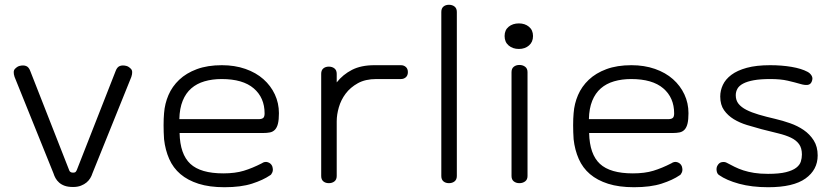

<svg xmlns="http://www.w3.org/2000/svg" viewBox="-20 -696 3504 804"><path d="M286 27Q294 27 297 23.5Q300 20 302 15L464 -398Q470 -415 481.5 -419.5Q493 -424 509 -420Q518 -418 528 -408Q538 -398 530 -374L367 30Q364 40 358 50Q352 60 342.5 68Q333 76 319 81.5Q305 87 286 87Q265 87 251 82Q237 77 227.5 68.5Q218 60 212.5 50Q207 40 204 30L41 -374Q33 -398 43 -408Q53 -418 62 -420Q78 -424 89.5 -419.5Q101 -415 107 -398L269 15Q272 27 286 27Z M909 -423Q963 -423 1007.5 -407.5Q1052 -392 1083 -364.5Q1114 -337 1131 -300.5Q1148 -264 1148 -222Q1148 -195 1144 -178.5Q1140 -162 1131.5 -153Q1123 -144 1110.5 -141.5Q1098 -139 1081 -139H732Q734 -50 777 -10Q820 30 915 30Q965 30 1001 19Q1037 8 1076 -12Q1089 -21 1102 -16.5Q1115 -12 1120 0Q1125 15 1120.5 25.5Q1116 36 1111 38Q1082 58 1035.5 73Q989 88 920 88Q857 88 811.5 73.5Q766 59 735.5 33Q705 7 688.5 -30.5Q672 -68 667 -113Q665 -143 665 -171.5Q665 -200 667 -222Q670 -262 685.5 -298Q701 -334 730.5 -362Q760 -390 804.5 -406.5Q849 -423 909 -423ZM1062 -197Q1076 -197 1082 -202Q1088 -207 1088 -221Q1088 -287 1042.5 -326Q997 -365 908 -365Q869 -365 836.5 -355.5Q804 -346 781 -326Q758 -306 745 -274Q732 -242 731 -197Z M1556 -365Q1510 -365 1478.5 -347.5Q1447 -330 1427.5 -304Q1408 -278 1399 -247Q1390 -216 1390 -188V41Q1390 56 1380.5 63.5Q1371 71 1357 71Q1343 71 1334 63.5Q1325 56 1325 41V-387Q1325 -402 1334 -409.5Q1343 -417 1357 -417Q1371 -417 1380.5 -409.5Q1390 -402 1390 -387V-351Q1416 -384 1454 -403.5Q1492 -423 1548 -423H1659Q1671 -423 1679.5 -415.5Q1688 -408 1688 -394Q1688 -380 1679.5 -372.5Q1671 -365 1659 -365H1556Z M1828 -646Q1828 -661 1837 -668.5Q1846 -676 1860 -676Q1874 -676 1883.5 -668.5Q1893 -661 1893 -646V41Q1893 56 1883.5 63.5Q1874 71 1860 71Q1846 71 1837 63.5Q1828 56 1828 41Z M2093 -545Q2093 -570 2110 -584Q2127 -598 2153 -598Q2178 -598 2195 -584Q2212 -570 2212 -545Q2212 -520 2195 -505.5Q2178 -491 2153 -491Q2127 -491 2110 -505.5Q2093 -520 2093 -545ZM2122 -394Q2122 -409 2131.5 -416.5Q2141 -424 2155 -424Q2169 -424 2179 -416.5Q2189 -409 2189 -394V41Q2189 56 2179 63.5Q2169 71 2155 71Q2141 71 2131.5 63.5Q2122 56 2122 41Z M2624 -423Q2678 -423 2722.5 -407.5Q2767 -392 2798 -364.5Q2829 -337 2846 -300.5Q2863 -264 2863 -222Q2863 -195 2859 -178.5Q2855 -162 2846.5 -153Q2838 -144 2825.5 -141.5Q2813 -139 2796 -139H2447Q2449 -50 2492 -10Q2535 30 2630 30Q2680 30 2716 19Q2752 8 2791 -12Q2804 -21 2817 -16.5Q2830 -12 2835 0Q2840 15 2835.5 25.5Q2831 36 2826 38Q2797 58 2750.5 73Q2704 88 2635 88Q2572 88 2526.5 73.5Q2481 59 2450.5 33Q2420 7 2403.5 -30.5Q2387 -68 2382 -113Q2380 -143 2380 -171.5Q2380 -200 2382 -222Q2385 -262 2400.5 -298Q2416 -334 2445.5 -362Q2475 -390 2519.5 -406.5Q2564 -423 2624 -423ZM2777 -197Q2791 -197 2797 -202Q2803 -207 2803 -221Q2803 -287 2757.5 -326Q2712 -365 2623 -365Q2584 -365 2551.5 -355.5Q2519 -346 2496 -326Q2473 -306 2460 -274Q2447 -242 2446 -197Z M3196 32Q3243 32 3271 25Q3299 18 3314 6.5Q3329 -5 3333.5 -19.5Q3338 -34 3338 -49Q3338 -76 3326 -92.5Q3314 -109 3292 -119.5Q3270 -130 3239 -137.5Q3208 -145 3169 -155Q3139 -163 3108 -172.5Q3077 -182 3052.5 -197Q3028 -212 3012 -234.5Q2996 -257 2996 -292Q2996 -317 3007 -340.5Q3018 -364 3042.5 -382.5Q3067 -401 3107 -412Q3147 -423 3205 -423Q3253 -423 3294.5 -416Q3336 -409 3362 -395Q3373 -389 3379 -378.5Q3385 -368 3379 -354Q3374 -342 3362 -340.5Q3350 -339 3333 -344Q3309 -351 3279 -358Q3249 -365 3206 -365Q3164 -365 3136.5 -360Q3109 -355 3092 -346Q3075 -337 3068 -324.5Q3061 -312 3061 -297Q3061 -276 3072.5 -261.5Q3084 -247 3105.5 -236Q3127 -225 3157.5 -216Q3188 -207 3227 -198Q3257 -191 3288.5 -180Q3320 -169 3345.5 -151.5Q3371 -134 3387.5 -108Q3404 -82 3404 -45Q3404 15 3353 51.5Q3302 88 3197 88Q3128 88 3075 73.5Q3022 59 2991 37Q2983 32 2981 19.5Q2979 7 2984 -2Q2991 -15 3002.5 -17Q3014 -19 3022 -15Q3039 -6 3056 2.5Q3073 11 3093 17.5Q3113 24 3138 28Q3163 32 3196 32Z"/></svg>

Font: Cafe24 Ssurround air
Style: Light
Weight: 300
Designer: Cafe24 thkim, hmlim, mnelim, sdjeong, hskwak & 4IRTF
Foundry: Cafe24
Version: Version 1.001